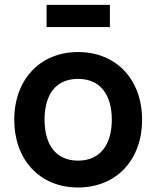

<svg xmlns="http://www.w3.org/2000/svg" viewBox="-20 -774 658 808"><path d="M308.5 15C470 15 578 -101.5 578 -270C578 -437 471.5 -555 308.5 -555C149 -555 40 -439.5 40 -270C40 -103 146 15 308.5 15ZM167.5 -270C167.5 -372 211.5 -442 308.5 -442C403 -442 450.5 -374.5 450.5 -270C450.5 -168.5 404 -98 308.5 -98C215.5 -98 167.5 -165 167.5 -270ZM176 -660H442.5V-753.5H176Z"/></svg>

Font: Eudonet
Style: Bold
Weight: 700
Designer: Mikhail Sharanda
Foundry: Mikhail Sharanda
Version: Version 4.503;Glyphs 3.1.2 (3151)